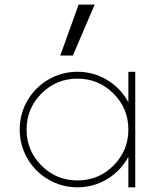

<svg xmlns="http://www.w3.org/2000/svg" viewBox="-20 -798 660 818"><path d="M236.8 -561.5 314.9 -778.3H383.3L290.5 -561.5ZM310.1 -492.2Q379.4 -492.2 437.3 -456.8Q495.1 -421.4 526.9 -362.3V-492.2H556.2V-246.1V0H526.9V-129.9Q495.1 -70.8 437.3 -35.4Q379.4 0 310.1 0Q243.2 0 186.5 -33Q129.9 -65.9 96.9 -122.6Q64 -179.2 64 -246.1Q64 -313 96.9 -369.6Q129.9 -426.3 186.5 -459.2Q243.2 -492.2 310.1 -492.2ZM463.6 -399.4Q400.4 -462.9 310.1 -462.9Q219.7 -462.9 156.5 -399.4Q93.3 -335.9 93.3 -246.1Q93.3 -156.2 156.5 -92.8Q219.7 -29.3 310.1 -29.3Q400.4 -29.3 463.6 -92.8Q526.9 -156.2 526.9 -246.1Q526.9 -335.9 463.6 -399.4Z"/></svg>

Font: Cherry
Style: Light
Weight: 300
Designer: Amin Abedi
Version: Version 1.00 ; ttfautohint (v1.6)